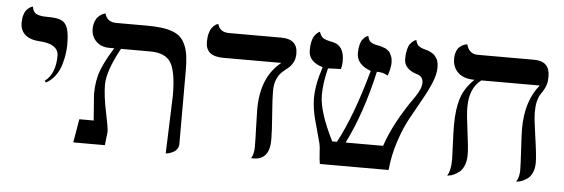

<svg xmlns="http://www.w3.org/2000/svg" viewBox="-42 -681 2396 815"><g transform="rotate(5 1156.0 -274.0)"><path d="M151.9 -243.2 146 -250Q190.9 -283.2 190.9 -360.8Q190.9 -385.3 169.9 -399.4Q149.4 -413.1 111.8 -415Q70.8 -417 48.8 -435.5Q26.9 -454.1 26.9 -486.8Q26.9 -505.4 31.2 -519.8Q35.6 -534.2 41.7 -541.3Q47.9 -548.3 54 -552.7Q60.1 -557.1 64.5 -558.1L68.8 -559.1Q70.8 -545.4 77.1 -537.1Q83.5 -528.8 95.5 -525.6Q107.4 -522.5 116 -521.7Q124.5 -521 140.1 -521Q176.3 -521 194.3 -512.2Q212.4 -503.4 220.2 -480.5Q228 -457.5 228 -411.1Q228 -392.1 225.1 -371.6Q222.2 -351.1 214.8 -325.4Q207.5 -299.8 191.2 -277.6Q174.8 -255.4 151.9 -243.2Z M684.6 12.2 693.4 -233.9Q693.4 -335.4 669.9 -374.3Q646.5 -413.1 581.5 -413.1H456.5Q402.3 -313.5 402.3 -255.9Q402.3 -209.5 416.5 -142.1Q430.7 -74.7 430.7 -58.1L424.3 0H289.6L306.6 -100.1H367.7Q366.7 -114.7 364.7 -141.1Q362.8 -167.5 361.1 -187.7Q359.4 -208 359.4 -211.9Q359.4 -271 377.2 -316.2Q395 -361.3 428.2 -413.1H406.7Q372.1 -413.1 350.8 -434.3Q329.6 -455.6 329.6 -486.8Q329.6 -504.4 334.7 -518.1Q339.8 -531.7 346.9 -538.8Q354 -545.9 361.1 -550.3Q368.2 -554.7 373 -555.7L378.4 -557.1Q387.7 -521 427.7 -521H553.7Q591.3 -521 618.2 -517.8Q645 -514.6 666.5 -506.8Q688 -499 701.2 -486.3Q714.4 -473.6 723.1 -453.4Q731.9 -433.1 735.4 -407Q738.8 -380.9 738.8 -344.2V-33.2Q738.8 -21.5 733.2 -12.5Q727.5 -3.4 719.7 1Q711.9 5.4 703.9 8.3Q695.8 11.2 690.4 11.7Z M1115.2 -291Q1115.2 -256.8 1120.6 -188.5Q1126 -120.1 1126 -85Q1126 1 1058.1 1H1047.4Q1059.1 -17.6 1059.1 -48.8Q1059.1 -82 1057.1 -133.5Q1055.2 -185.1 1055.2 -207Q1055.2 -346.2 1140.1 -413.1H892.1Q817.4 -413.1 817.4 -474.1Q817.4 -495.1 821.8 -511Q826.2 -526.9 832.3 -534.7Q838.4 -542.5 844.5 -547.4Q850.6 -552.2 855 -553.2L859.4 -554.2Q868.2 -520 908.2 -520H1130.4Q1200.2 -520 1200.2 -458Q1200.2 -435.5 1191.4 -419.7Q1182.6 -403.8 1170.2 -394Q1157.7 -384.3 1145.3 -373Q1132.8 -361.8 1124 -341.3Q1115.2 -320.8 1115.2 -291Z M1802.2 -452.1Q1802.2 -421.9 1786.6 -384.8Q1771 -347.7 1748 -307.6L1701.2 -223.6Q1677.2 -179.7 1658 -120.4Q1638.7 -61 1633.3 0H1340.3Q1336.9 -17.1 1335.4 -45.4Q1334 -73.7 1331.1 -85.9L1316.4 -140.1L1302.7 -190.4Q1298.3 -207 1294.7 -230.7Q1291 -254.4 1291 -275.9Q1291 -335 1316.4 -410.2Q1255.4 -428.2 1255.4 -477.1Q1255.4 -497.6 1259 -513.7Q1262.7 -529.8 1268.3 -537.8Q1273.9 -545.9 1279.3 -551Q1284.7 -556.2 1288.6 -557.6L1292 -559.1Q1297.4 -541 1308.1 -533.4Q1318.8 -525.9 1350.1 -520Q1398.9 -509.8 1398.9 -443.8Q1398.9 -423.8 1394 -409.2Q1379.4 -409.2 1363 -408.2Q1346.7 -407.2 1339.4 -407.2Q1323.2 -344.7 1323.2 -292Q1323.2 -220.7 1384.3 -100.1H1404.3Q1466.8 -216.3 1521 -412.1Q1460 -434.6 1460 -482.9Q1460 -502.9 1463.9 -518.1Q1467.8 -533.2 1473.4 -540.5Q1479 -547.9 1484.6 -552.5Q1490.2 -557.1 1494.1 -558.1L1498 -559.1Q1500 -549.8 1503.2 -543.2Q1506.3 -536.6 1512.5 -533Q1518.6 -529.3 1521 -528.1Q1523.4 -526.9 1532.5 -524.9Q1541.5 -522.9 1542 -522.9Q1542.5 -522.9 1550.5 -521Q1558.6 -519 1560.3 -518.3Q1562 -517.6 1569.3 -515.1Q1576.7 -512.7 1579.1 -510.5Q1581.5 -508.3 1587.2 -504.4Q1592.8 -500.5 1595 -495.6Q1597.2 -490.7 1600.3 -484.6Q1603.5 -478.5 1604.7 -470.2Q1606 -461.9 1606 -452.1Q1606 -442.4 1602.1 -425Q1598.1 -407.7 1594.2 -398.9Q1574.7 -411.1 1547.4 -411.1Q1507.3 -232.4 1441.4 -100.1H1601.1Q1633.8 -199.7 1718.3 -318.8Q1744.1 -355.5 1744.1 -381.8Q1744.1 -387.2 1742.9 -391.6Q1741.7 -396 1740.2 -399.2Q1738.8 -402.3 1735.8 -405.3Q1732.9 -408.2 1731 -409.7Q1729 -411.1 1725.3 -412.8Q1721.7 -414.6 1720 -415Q1718.3 -415.5 1714.8 -416.7Q1711.4 -418 1710.9 -418Q1662.1 -435.1 1662.1 -476.1Q1662.1 -498.5 1666.3 -515.4Q1670.4 -532.2 1676.5 -540Q1682.6 -547.9 1688.7 -552.7Q1694.8 -557.6 1698.7 -558.6L1703.1 -559.1Q1704.1 -552.2 1706.5 -547.1Q1709 -542 1711.4 -538.8Q1713.9 -535.6 1718.8 -532.7Q1723.6 -529.8 1726.1 -528.8L1734.9 -525.4Q1741.2 -523.4 1743.2 -522.9Q1743.7 -522.9 1748.5 -521.5L1755.4 -519.5Q1757.3 -518.6 1762.5 -516.4Q1767.6 -514.2 1770.5 -512.5Q1773.4 -510.7 1778.3 -507.3Q1783.2 -503.9 1785.9 -500.5Q1788.6 -497.1 1792.2 -491.9Q1795.9 -486.8 1797.9 -481Q1799.8 -475.1 1801 -467.8Q1802.2 -460.4 1802.2 -452.1Z M2230 -298.8Q2230 -270 2241.5 -192.9Q2252.9 -115.7 2252.9 -85Q2252.9 -61 2245.1 -43.5Q2237.3 -25.9 2226.1 -17.6Q2214.8 -9.3 2203.6 -4.4Q2192.4 0.5 2184.6 1L2176.8 2Q2189.9 -17.6 2189.9 -48.8Q2189.9 -69.8 2186 -136Q2182.1 -202.1 2182.1 -223.1Q2182.1 -341.8 2241.2 -413.1H1992.2Q1942.9 -376.5 1942.9 -293.9Q1942.9 -262.7 1952.4 -193.4Q1961.9 -124 1961.9 -92.8Q1961.9 -66.9 1953.9 -47.6Q1945.8 -28.3 1934.1 -19.3Q1922.4 -10.3 1910.6 -4.9Q1898.9 0.5 1890.6 1L1882.8 2Q1897.9 -20.5 1897.9 -67.9Q1897.9 -79.1 1895.5 -130.6Q1893.1 -182.1 1893.1 -214.8Q1893.1 -281.7 1907.5 -327.6Q1921.9 -373.5 1962.9 -413.1Q1917.5 -413.1 1893.3 -435.5Q1869.1 -458 1869.1 -494.1Q1869.1 -512.2 1874.3 -525.6Q1879.4 -539.1 1887 -545.4Q1894.5 -551.8 1902.3 -555.7Q1909.7 -559.1 1915 -559.6L1919.9 -560.1Q1923.8 -542 1936 -531Q1948.2 -520 1967.8 -520H2208Q2274.9 -520 2274.9 -454.1Q2274.9 -433.1 2270.3 -418.5Q2265.6 -403.8 2258.8 -394L2246.1 -374Q2239.3 -363.3 2234.6 -344.5Q2230 -325.7 2230 -298.8Z"/></g></svg>

Font: Linux Libertine G
Style: Regular
Weight: 400
Designer: Philipp H. Poll
Foundry: Philipp H. Poll
Version: Version 4.7.5